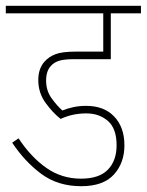

<svg xmlns="http://www.w3.org/2000/svg" viewBox="-20 -642 506 662"><path d="M278 -251Q254 -251 232.5 -246.5Q211 -242 189 -232Q162 -253 137 -287.5Q112 -322 112 -366Q112 -406 134 -430Q148 -446 171 -455Q194 -464 241 -464H336V-596H0V-622H466V-596H362V-438H235Q202 -438 184 -432.5Q166 -427 155 -414Q139 -397 139 -364Q139 -329 158 -303Q177 -277 195 -261Q212 -268 232.5 -272.5Q253 -277 277 -277Q339 -277 374 -240Q409 -203 409 -141Q409 -80 372.5 -40Q336 0 260 0Q180 0 123 -42Q66 -84 22 -150L44 -165Q87 -100 140 -63Q193 -26 259 -26Q322 -26 352 -57Q382 -88 382 -141Q382 -199 352 -225Q322 -251 278 -251Z"/></svg>

Font: Noto Sans Devanagari UI Condensed Thin
Style: Regular
Weight: 100
Width: 3
Designer: Jelle Bosma - Monotype Design Team
Foundry: Monotype Imaging Inc.
Version: Version 2.004; ttfautohint (v1.8.4.7-5d5b)